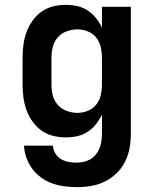

<svg xmlns="http://www.w3.org/2000/svg" viewBox="-20 -558 640 791"><path d="M296 213Q271 213 245 209.5Q219 206 195 197.5Q171 189 149.5 173.5Q128 158 113 137.5Q98 117 89 92.5Q80 68 79 42H198Q199 59 208 74Q217 89 231.5 97.5Q246 106 262.5 109Q279 112 296 112Q319 112 340 104Q361 96 375 78.5Q389 61 394.5 39Q400 17 400 -5V-86Q390 -65 375.5 -46.5Q361 -28 341 -15Q321 -2 298 3Q275 8 251 8Q224 8 198 1.5Q172 -5 150.5 -20.5Q129 -36 113.5 -58Q98 -80 89 -105Q80 -130 76.5 -156.5Q73 -183 73 -210V-320Q73 -347 76.5 -373.5Q80 -400 89 -425Q98 -450 113.5 -472Q129 -494 150.5 -509.5Q172 -525 198 -531.5Q224 -538 251 -538Q275 -538 298 -533Q321 -528 341 -515Q361 -502 375.5 -483.5Q390 -465 400 -444V-530H519V-5Q519 25 513.5 54Q508 83 494.5 109.5Q481 136 459.5 156.5Q438 177 411.5 190Q385 203 355.5 208Q326 213 296 213ZM299 -93Q321 -93 342 -101.5Q363 -110 376.5 -127Q390 -144 395 -166Q400 -188 400 -210V-320Q400 -342 395 -364Q390 -386 376.5 -403Q363 -420 342 -428.5Q321 -437 299 -437Q277 -437 255 -429Q233 -421 218 -404Q203 -387 197.5 -365Q192 -343 192 -320V-210Q192 -187 197.5 -165Q203 -143 218 -126Q233 -109 255 -101Q277 -93 299 -93Z"/></svg>

Font: Iosevka Curly Extended
Style: Bold
Weight: 700
Width: 7
Monospace: yes
Designer: Belleve Invis
Foundry: Belleve Invis
Version: Version 11.1.0; ttfautohint (v1.8.3)